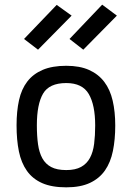

<svg xmlns="http://www.w3.org/2000/svg" viewBox="-20 -792 568 823"><path d="M264 -510Q322 -510 362 -492Q402 -474 427 -441Q452 -408 463 -360.5Q474 -313 474 -254Q474 -194 464 -145Q454 -96 430 -61.5Q406 -27 365.5 -8Q325 11 264 11Q202 11 161 -7Q120 -25 95.5 -59.5Q71 -94 61 -143Q51 -192 51 -255Q51 -315 61.5 -362.5Q72 -410 97 -442.5Q122 -475 163 -492.5Q204 -510 264 -510ZM264 -63Q303 -63 327.5 -76.5Q352 -90 365.5 -115Q379 -140 383.5 -175.5Q388 -211 388 -254Q388 -342 360.5 -389Q333 -436 264 -436Q191 -436 164.5 -390.5Q138 -345 138 -255Q138 -209 143 -173.5Q148 -138 161.5 -113.5Q175 -89 199.5 -76Q224 -63 264 -63ZM418 -772 481 -725 337 -579 278 -625ZM223 -771 287 -725 143 -579 83 -625Z"/></svg>

Font: Panefresco 500wt
Style: Regular
Weight: 700
Foundry: Campivisivi & Chank Co
Version: Version 1.001